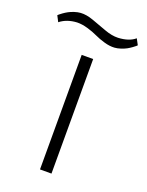

<svg xmlns="http://www.w3.org/2000/svg" viewBox="-210 -796 664 866"><g transform="rotate(20 122.0 -363.0)"><path d="M92.8 -549.8H147.9V0H92.8ZM300.8 -705.1 315.9 -676.8Q314 -674.8 310.8 -671.9Q307.6 -668.9 297.1 -661.4Q286.6 -653.8 275.9 -647.9Q265.1 -642.1 249.8 -637Q234.4 -631.8 220.2 -630.9Q197.8 -629.4 171.4 -637Q145 -644.5 124 -654.5Q103 -664.6 75.4 -672.6Q47.9 -680.7 23.9 -680.2Q-24.9 -677.7 -57.1 -651.9Q-60.5 -659.2 -64.7 -666.7Q-68.8 -674.3 -71.8 -680.2Q-69.8 -682.1 -66.7 -685.1Q-63.5 -688 -53 -695.6Q-42.5 -703.1 -31.7 -709Q-21 -714.8 -5.6 -720Q9.8 -725.1 23.9 -726.1Q51.3 -728 85.2 -715.8Q119.1 -703.6 154.8 -690.4Q190.4 -677.2 220.2 -678.2Q272.5 -680.7 300.8 -705.1Z"/></g></svg>

Font: Junction Light
Style: Regular
Weight: 300
Designer: Caroline Hadilaksono
Foundry: Caroline Hadilaksono
Version: Version 1.002